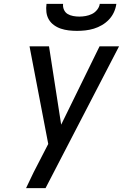

<svg xmlns="http://www.w3.org/2000/svg" viewBox="-20 -975 640 995"><path d="M216 0H115Q134 -41 154 -81.5Q174 -122 196 -163L230 -229L133 -735H234L297 -329L496 -735H597Q502 -551 406.5 -367.5Q311 -184 216 0ZM379 -815Q357 -815 336 -817.5Q315 -820 295.5 -826.5Q276 -833 259.5 -845Q243 -857 233 -874Q223 -891 220.5 -912Q218 -933 221 -955H307Q305 -939 311.5 -924.5Q318 -910 330.5 -902.5Q343 -895 359 -892Q375 -889 391 -889Q407 -889 424 -892Q441 -895 456.5 -902.5Q472 -910 483.5 -924.5Q495 -939 497 -955H583Q580 -933 570.5 -912Q561 -891 545 -874Q529 -857 508.5 -845Q488 -833 466.5 -826.5Q445 -820 423 -817.5Q401 -815 379 -815Z"/></svg>

Font: Iosevka Md Ex Obl
Style: Regular
Weight: 500
Width: 7
Italic angle: -9°
Monospace: yes
Designer: Belleve Invis
Foundry: Belleve Invis
Version: Version 32.5.0; ttfautohint (v1.8.4)